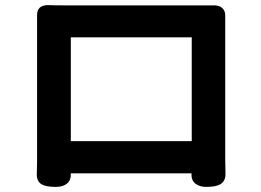

<svg xmlns="http://www.w3.org/2000/svg" viewBox="-20 -720 1020 751"><path d="M200 11Q161 11 145 2Q123 -9 124 -40Q124 -55 125 -87Q125 -115 125 -127Q125 -367 125 -606Q125 -632 125 -657Q123 -702 172 -700Q193 -699 227 -699Q497 -699 766 -699Q790 -699 814 -699Q837 -700 849.5 -688.5Q862 -677 861 -656Q861 -631 861 -606Q861 -366 861 -126Q861 -117 861 -92Q862 -59 862 -42Q863 -11 841 1Q824 11 786 11Q760 11 744 -2Q728 -15 729 -40V-42H611H493H257V-40Q258 -15 242 -2Q226 11 200 11ZM257 -168H493H730V-574H493H257Z"/></svg>

Font: GenSenRounded2 TW B
Style: Regular
Weight: 700
Version: Version 2.000;PS 2;hotconv 16.6.51;makeotf.lib2.5.65220 DEVE